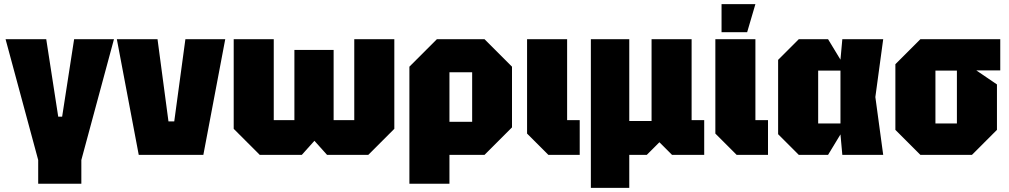

<svg xmlns="http://www.w3.org/2000/svg" viewBox="-20 -750 4885 930"><path d="M165 25 7 -560H204L262 -185H281L339 -560H532L374 25V140H165Z M652 0 546 -560H743L796 -162H824L878 -560H1071L965 0Z M1596 -508V-168H1696V-560H1890V-126L1764 0H1564L1503 -68L1442 0H1238L1112 -126V-560H1306V-168H1406V-508Z M1963 140V-427L2096 -560H2327L2460 -427V-133L2327 0H2157V140ZM2267 -400H2157V-160H2267Z M2533 -560H2727V-168H2788V0H2636L2533 -103Z M2842 160V-560H3028V-164H3136V-560H3330V-168H3391V0H3235L3174 -61L3113 0H3028V160Z M3445 -560H3639V-168H3700V0H3548L3445 -103ZM3475 -594V-730H3639L3599 -594Z M3849 0 3749 -100V-460L3849 -560H3991L4051 -461L4060 -560H4258L4220 -280L4258 0H4060L4051 -99L3991 0ZM3943 -152H4051V-408H3943Z M4317 -121V-439L4438 -560H4825V-409H4709L4809 -341V-121L4688 0H4438ZM4511 -152H4615V-408H4511Z"/></svg>

Font: Tektur SemiCondensed ExtraBold
Style: Regular
Weight: 800
Width: 4
Designer: Adam Jagosz
Foundry: Adam Jagosz
Version: Version 1.005;gftools[0.9.30]